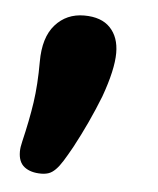

<svg xmlns="http://www.w3.org/2000/svg" viewBox="-36 -213 329 400"><g transform="rotate(5 128.5 -13.0)"><path d="M64 155Q42 155 29 145Q16 135 16 113Q16 104 19 92Q30 46 35.5 8.5Q41 -29 41 -77Q41 -128 64.5 -154.5Q88 -181 125 -181Q161 -181 179.5 -161.5Q198 -142 198 -109Q198 -74 177 -16Q155 40 126 94Q116 112 108.5 124Q101 136 94 143Q87 150 80 152.5Q73 155 64 155Z"/></g></svg>

Font: Lebkuchenwelt
Style: Regular
Weight: 400
Designer: Vernon Adams
Foundry: Gereon Berster
Version: Version 1.000;PS 001.001;hotconv 1.0.56 